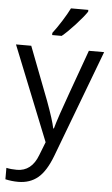

<svg xmlns="http://www.w3.org/2000/svg" viewBox="-65 -808 633 1089"><g transform="rotate(5 252.0 -263.0)"><path d="M1 -535.2H87.9L205.1 -230Q243.7 -125.5 252.9 -79.1H256.8Q263.2 -104 283.4 -164.3Q303.7 -224.6 416 -535.2H502.9L272.9 74.2Q238.8 164.6 193.1 202.4Q147.5 240.2 81.1 240.2Q43.9 240.2 7.8 231.9V167Q34.7 172.9 67.9 172.9Q151.4 172.9 187 79.1L216.8 2.9ZM200.7 -618.2Q224.1 -648.4 251.2 -691.4Q278.3 -734.4 293.9 -766.1H392.6V-755.9Q371.1 -724.1 328.6 -677.7Q286.1 -631.3 254.9 -606H200.7Z"/></g></svg>

Font: HunimalSansv1.5
Style: Regular
Weight: 400
Foundry: Ascender Corporation
Version: Version 1.10